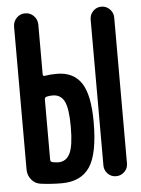

<svg xmlns="http://www.w3.org/2000/svg" viewBox="-53 -772 606 824"><g transform="rotate(-5 250.0 -360.0)"><path d="M364.3 -50.8V-678.7Q364.3 -700.2 378.9 -715.3Q393.6 -730.5 414.6 -730.5Q435.5 -730.5 450.7 -715.3Q465.8 -700.2 465.8 -678.7V-50.8Q465.8 -29.3 450.7 -14.6Q435.5 0 414.6 0Q393.6 0 378.9 -15.1Q364.3 -30.3 364.3 -50.8ZM172.9 -81.1Q207 -81.1 223.1 -113.8Q239.3 -146.5 239.3 -228.5Q239.3 -307.6 223.6 -338.4Q208 -369.1 172.9 -369.1Q159.2 -369.1 147.5 -366.2Q139.6 -364.3 138.7 -355.5V-95.7Q138.7 -85.9 148.4 -84Q162.1 -81.1 172.9 -81.1ZM199.2 -460Q270.5 -460 304.7 -408.7Q338.9 -357.4 338.9 -240.2Q338.9 -103.5 300.8 -46.9Q262.7 9.8 179.7 9.8Q134.8 9.8 89.8 3.9Q65.4 1 49.8 -18.1Q34.2 -37.1 34.2 -61.5V-676.8Q34.2 -699.2 49.3 -714.8Q64.5 -730.5 86.4 -730.5Q108.4 -730.5 123.5 -714.8Q138.7 -699.2 138.7 -676.8V-462.9Q138.7 -454.1 148.4 -456.1Q168.9 -460 199.2 -460Z"/></g></svg>

Font: Rounded Mgen+ 1mn medium
Style: Regular
Weight: 500
Designer: [Source Han Sans]
Ryoko NISHIZUKA  (kana & ideographs); Paul D. Hunt (Latin, Greek & Cyrillic); Wenlong ZHANG  (bopomofo
Version: Version 1.059.20150602